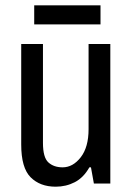

<svg xmlns="http://www.w3.org/2000/svg" viewBox="-20 -692 496 724"><path d="M190 12Q131 12 95.5 -23.5Q60 -59 60 -147V-526H142V-153Q142 -98 162.5 -79.5Q183 -61 216 -61Q255 -61 284.5 -99Q314 -137 314 -205V-526H396V0H334L323 -61H317Q295 -22 262 -5Q229 12 190 12ZM109 -600V-672H359V-600Z"/></svg>

Font: Archivo Narrow
Style: Regular
Weight: 400
Designer: Hector Gatti
Foundry: Omnibus-Type
Version: Version 3.002